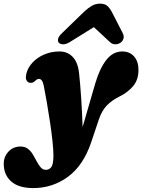

<svg xmlns="http://www.w3.org/2000/svg" viewBox="-130 -760 760 1026"><path d="M379 -314Q402.5 -394 438 -439.5Q473.5 -485 523.5 -485Q563 -485 586.5 -458.2Q610 -431.5 610 -386.5Q610 -334 581.8 -300.2Q553.5 -266.5 509 -244.5Q467.5 -224 440.8 -196.5Q414 -169 397 -118L357 1Q315 125 232.8 185Q150.5 245 48 245Q-30 245 -70 209.8Q-110 174.5 -110 115Q-110 77.5 -84.8 50.2Q-59.5 23 -20 23Q3.5 23 19.5 35.5Q35.5 48 46.5 66.8Q57.5 85.5 67.2 104Q77 122.5 88 135Q99 147.5 115 147.5Q134 147.5 144.8 131.8Q155.5 116 155.5 70.5Q155.5 41.5 150.5 -5.5Q145.5 -52.5 137.5 -106.2Q129.5 -160 120.5 -211.2Q111.5 -262.5 104 -301Q96.5 -338.5 78 -338.5Q68 -338.5 56.5 -326.5Q43.5 -314 26 -318.5Q17.5 -320.5 11.2 -331.8Q5 -343 11.5 -368.5Q19.5 -400 44.5 -426.5Q69.5 -453 106.8 -469Q144 -485 188.5 -485Q230 -485 258 -456.5Q286 -428 292.5 -369.5Q298.5 -314.5 303.8 -235.8Q309 -157 311.5 -81.5ZM515 -532.5Q502.5 -523.5 486.5 -523.2Q470.5 -523 457 -535.5L371.5 -615L243.5 -535.5Q223.5 -523 207.5 -523.2Q191.5 -523.5 183.5 -532.5Q177.5 -540 180.8 -553.5Q184 -567 202 -583.5L318.5 -696.5Q341 -717.5 360.8 -729Q380.5 -740.5 405 -740.5Q429.5 -740.5 442.8 -729Q456 -717.5 467.5 -696.5L525.5 -583.5Q534 -567 529.8 -553.5Q525.5 -540 515 -532.5Z"/></svg>

Font: Fraunces 9pt Soft Black
Style: Italic
Weight: 900
Italic angle: -16°
Version: Version 1.000;[b76b70a41]